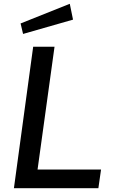

<svg xmlns="http://www.w3.org/2000/svg" viewBox="-20 -987 593 1007"><path d="M53 0H496L510 -98H177L266 -742H154ZM88 -864 101 -809 363 -884 346 -967Z"/></svg>

Font: Cheyenne Sans Medium
Style: Italic
Weight: 500
Italic angle: -8.13011°
Designer: The Public Sans project authors (U.S. Web Design System), Libre Franklin designed by Pablo Impallari and Rodrigo Fuenzal
Foundry: The Cheyenne Sans Project Authors
Version: Version 2.007